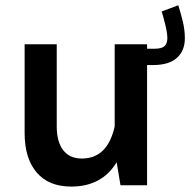

<svg xmlns="http://www.w3.org/2000/svg" viewBox="-20 -687 706 712"><path d="M641.1 -667.5Q650.9 -636.7 658.2 -606Q665.5 -575.2 665.5 -544.9Q665.5 -499 636 -472.4Q606.4 -445.8 547.9 -445.8H468.8V-506.3H552.7Q580.1 -506.3 590.3 -516.1Q600.6 -525.9 600.6 -545.4Q600.6 -563 594 -590.8Q587.4 -618.7 579.6 -644.5ZM71.3 -193.8V-522.9H190.4V-218.3Q190.4 -161.1 214.4 -130.1Q238.3 -99.1 283.2 -99.1Q378.9 -99.1 405.3 -218.3V-522.9H525.4V0H426.8L412.6 -85.4Q357.9 4.9 244.1 4.9Q160.6 4.9 116 -47.4Q71.3 -99.6 71.3 -193.8Z"/></svg>

Font: Estedad-FD SemiBold
Style: Regular
Weight: 600
Designer: Amin Abedi
Version: Version 7.3